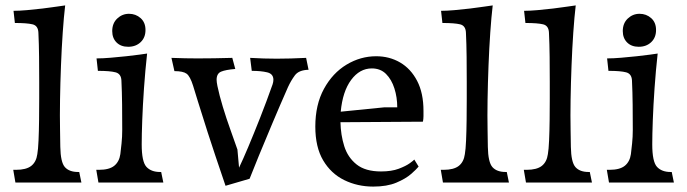

<svg xmlns="http://www.w3.org/2000/svg" viewBox="-20 -675 2540 710"><path d="M37 0 29 -47H39Q77 -47 95.5 -61.5Q114 -76 118 -105Q121 -122 122.5 -156Q124 -190 124.5 -231.5Q125 -273 125 -310.5Q125 -348 125 -372Q125 -419 124.5 -465.5Q124 -512 122 -554Q121 -580 100.5 -585Q80 -590 35 -590L30 -635Q51 -635 79.5 -637.5Q108 -640 137.5 -643.5Q167 -647 189.5 -650.5Q212 -654 221 -655Q216 -613 212 -555Q208 -497 205.5 -432.5Q203 -368 202 -306.5Q201 -245 202 -196L203 -132Q204 -75 220 -57Q236 -39 269 -39H273L281 0Z M344 0 336 -47H346Q384 -47 402.5 -62Q421 -77 425 -105Q427 -121 429.5 -145Q432 -169 432 -195Q432 -242 431.5 -288.5Q431 -335 429 -377Q428 -402 407.5 -407.5Q387 -413 342 -413L337 -459Q360 -459 389 -461.5Q418 -464 446.5 -467Q475 -470 496 -473Q517 -476 524 -477Q517 -414 512.5 -349.5Q508 -285 506 -230.5Q504 -176 504 -141Q504 -77 521.5 -58Q539 -39 572 -39H576L584 0ZM454 -502Q427 -502 411 -518Q395 -534 395 -560Q395 -589 413.5 -606.5Q432 -624 457 -624Q482 -624 500 -608Q518 -592 518 -564Q518 -536 500 -519Q482 -502 454 -502Z M814 12Q772 -111 748 -185.5Q724 -260 712 -299.5Q700 -339 694 -358Q683 -393 670 -402.5Q657 -412 625 -412L614 -461Q641 -460 664.5 -459.5Q688 -459 710 -459Q741 -459 771.5 -459.5Q802 -460 839 -461L850 -420Q814 -417 797.5 -410Q781 -403 781 -380Q781 -372 784 -357Q791 -323 804 -280Q817 -237 832 -195.5Q847 -154 858 -122L864 -55Q878 -84 898 -131.5Q918 -179 941.5 -238.5Q965 -298 988 -363Q991 -372 991 -380Q991 -402 968 -407.5Q945 -413 911 -413L905 -461Q956 -458 1003 -458Q1052 -458 1112 -461L1121 -417Q1085 -416 1070.5 -396.5Q1056 -377 1045 -353Q1015 -285 987 -218.5Q959 -152 937 -98.5Q915 -45 903 -14Z M1360 15Q1302 15 1253 -9Q1204 -33 1175 -82Q1146 -131 1146 -207Q1146 -288 1178 -346.5Q1210 -405 1261.5 -436Q1313 -467 1371 -467Q1420 -467 1459.5 -444Q1499 -421 1522.5 -376Q1546 -331 1546 -265Q1546 -255 1546 -245.5Q1546 -236 1544 -225L1239 -223Q1240 -176 1253 -134.5Q1266 -93 1298.5 -67Q1331 -41 1389 -41Q1428 -41 1454.5 -51Q1481 -61 1495.5 -71.5Q1510 -82 1512 -85L1528 -59Q1520 -49 1500 -31.5Q1480 -14 1445.5 0.5Q1411 15 1360 15ZM1355 -422Q1310 -422 1278.5 -379.5Q1247 -337 1240 -262L1400 -278H1449Q1449 -315 1438.5 -348Q1428 -381 1407.5 -401.5Q1387 -422 1355 -422Z M1618 0 1610 -47H1620Q1658 -47 1676.5 -61.5Q1695 -76 1699 -105Q1702 -122 1703.5 -156Q1705 -190 1705.5 -231.5Q1706 -273 1706 -310.5Q1706 -348 1706 -372Q1706 -419 1705.5 -465.5Q1705 -512 1703 -554Q1702 -580 1681.5 -585Q1661 -590 1616 -590L1611 -635Q1632 -635 1660.5 -637.5Q1689 -640 1718.5 -643.5Q1748 -647 1770.5 -650.5Q1793 -654 1802 -655Q1797 -613 1793 -555Q1789 -497 1786.5 -432.5Q1784 -368 1783 -306.5Q1782 -245 1783 -196L1784 -132Q1785 -75 1801 -57Q1817 -39 1850 -39H1854L1862 0Z M1925 0 1917 -47H1927Q1965 -47 1983.5 -61.5Q2002 -76 2006 -105Q2009 -122 2010.5 -156Q2012 -190 2012.5 -231.5Q2013 -273 2013 -310.5Q2013 -348 2013 -372Q2013 -419 2012.5 -465.5Q2012 -512 2010 -554Q2009 -580 1988.5 -585Q1968 -590 1923 -590L1918 -635Q1939 -635 1967.5 -637.5Q1996 -640 2025.5 -643.5Q2055 -647 2077.5 -650.5Q2100 -654 2109 -655Q2104 -613 2100 -555Q2096 -497 2093.5 -432.5Q2091 -368 2090 -306.5Q2089 -245 2090 -196L2091 -132Q2092 -75 2108 -57Q2124 -39 2157 -39H2161L2169 0Z M2232 0 2224 -47H2234Q2272 -47 2290.5 -62Q2309 -77 2313 -105Q2315 -121 2317.5 -145Q2320 -169 2320 -195Q2320 -242 2319.5 -288.5Q2319 -335 2317 -377Q2316 -402 2295.5 -407.5Q2275 -413 2230 -413L2225 -459Q2248 -459 2277 -461.5Q2306 -464 2334.5 -467Q2363 -470 2384 -473Q2405 -476 2412 -477Q2405 -414 2400.5 -349.5Q2396 -285 2394 -230.5Q2392 -176 2392 -141Q2392 -77 2409.5 -58Q2427 -39 2460 -39H2464L2472 0ZM2342 -502Q2315 -502 2299 -518Q2283 -534 2283 -560Q2283 -589 2301.5 -606.5Q2320 -624 2345 -624Q2370 -624 2388 -608Q2406 -592 2406 -564Q2406 -536 2388 -519Q2370 -502 2342 -502Z"/></svg>

Font: Maname
Style: Regular
Weight: 400
Designer: Pathum Egodawatta
Foundry: mooniak
Version: Version 1.000; ttfautohint (v1.8.4.7-5d5b)